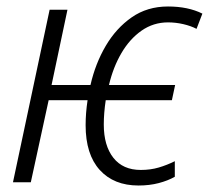

<svg xmlns="http://www.w3.org/2000/svg" viewBox="-20 -562 644 592"><path d="M407 10Q331 10 287.5 -38Q244 -86 244 -176Q244 -195 245.5 -214Q247 -233 250 -253H130L75 0H20L133 -532H188L139 -300H259Q274 -366 306 -420.5Q338 -475 386 -508.5Q434 -542 498 -542Q560 -542 604 -520L586 -473Q569 -482 545.5 -487.5Q522 -493 498 -493Q453 -493 416.5 -467.5Q380 -442 354.5 -398.5Q329 -355 316 -300H520L510 -253H306Q300 -213 300 -178Q300 -113 329.5 -75.5Q359 -38 414 -38Q444 -38 469.5 -45.5Q495 -53 519 -65V-17Q498 -5 469.5 2.5Q441 10 407 10Z"/></svg>

Font: Noto Sans SemiCondensed Light
Style: Italic
Weight: 300
Width: 4
Italic angle: -12°
Designer: Monotype Design Team
Foundry: Monotype Imaging Inc.
Version: Version 2.013; ttfautohint (v1.8.4.7-5d5b)